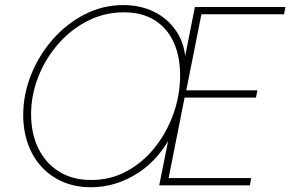

<svg xmlns="http://www.w3.org/2000/svg" viewBox="-20 -748 1172 775"><path d="M347.2 7.8Q284.7 7.8 234.4 -13.7Q184.1 -35.2 148.2 -74.2Q112.3 -113.3 93 -166.7Q73.7 -220.2 73.7 -283.7Q73.7 -367.2 105.5 -446.3Q137.2 -525.4 192.9 -588.9Q248.5 -652.3 321.8 -689.9Q395 -727.5 478 -727.5Q547.4 -727.5 603.3 -699.7Q659.2 -671.9 693.1 -619.9Q727.1 -567.9 730 -495.1L722.7 -497.1L766.6 -719.7H1132.3L1126.5 -690.4H793L731.9 -383.3H1019L1013.2 -354H725.1L660.6 -29.3H993.7L988.8 0H622.6L667.5 -222.7L681.2 -220.7Q628.4 -109.4 538.6 -50.8Q448.7 7.8 347.2 7.8ZM348.1 -21.5Q427.2 -21.5 492.9 -57.6Q558.6 -93.8 606.4 -154.5Q654.3 -215.3 680.7 -290.5Q707 -365.7 707 -443.8Q707 -520.5 680.9 -577.6Q654.8 -634.8 604.2 -666.5Q553.7 -698.2 480 -698.2Q401.9 -698.2 333.7 -663.6Q265.6 -628.9 214.4 -569.8Q163.1 -510.7 134.3 -437.3Q105.5 -363.8 105.5 -286.1Q105.5 -210 134.3 -150.1Q163.1 -90.3 217.5 -55.9Q272 -21.5 348.1 -21.5Z"/></svg>

Font: Reddit Sans ExtraLight
Style: Italic
Weight: 250
Italic angle: -11.25°
Designer: Stephen Hutchings
Version: Version 1.013